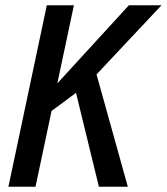

<svg xmlns="http://www.w3.org/2000/svg" viewBox="-20 -710 634 730"><path d="M347 -427 466 0H356L269 -357L176 -288L115 0H12L158 -690H261L198 -393L470 -690H594Z"/></svg>

Font: Decalotype Medium Italic
Style: Regular
Weight: 500
Italic angle: -12°
Designer: Alfredo Marco Pradil
Foundry: Alfredo Marco Pradil
Version: Version 1.0